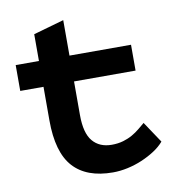

<svg xmlns="http://www.w3.org/2000/svg" viewBox="-76 -721 753 805"><g transform="rotate(-10 300.0 -318.5)"><path d="M116 -390H17V-500H116V-614L246 -651V-500H508V-390H246V-247Q246 -170 275 -135.5Q304 -101 356 -101Q383 -101 405 -107.5Q427 -114 444.5 -124Q462 -134 476.5 -146Q491 -158 503 -168L563 -78Q546 -58 520.5 -41.5Q495 -25 465.5 -12.5Q436 0 404 7Q372 14 341 14Q229 14 172.5 -48.5Q116 -111 116 -247Z"/></g></svg>

Font: PT Mono
Style: Bold
Weight: 700
Monospace: yes
Designer: A.Korolkova, I.Chaeva
Foundry: ParaType Ltd
Version: Version 1.000 OFL